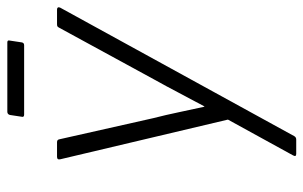

<svg xmlns="http://www.w3.org/2000/svg" viewBox="-176 -488 848 537"><g transform="rotate(-90 248.5 -219.0)"><path d="M87 185Q78 185 83 176L183 -6L72 -475Q70 -484 79 -484H120Q127 -484 128 -477L187 -215Q196 -180 203.5 -144Q211 -108 219 -72H220Q239 -107 257.5 -142.5Q276 -178 295 -212L440 -478Q442 -482 444 -483Q446 -484 450 -484H491Q495 -484 496.5 -481.5Q498 -479 496 -475L137 179Q134 185 127 185ZM197 -576Q189 -576 191 -583L196 -616Q198 -623 205 -623H399Q406 -623 404 -616L399 -583Q398 -576 391 -576Z"/></g></svg>

Font: Sofia Sans Light
Style: Italic
Weight: 300
Italic angle: -9°
Version: Version 4.100-B